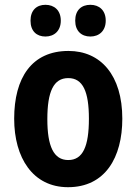

<svg xmlns="http://www.w3.org/2000/svg" viewBox="-20 -769 567 799"><path d="M107 -683C107 -639 133 -617 169 -617C206 -617 233 -641 233 -683C233 -726 206 -749 169 -749C133 -749 107 -727 107 -683ZM293 -683C293 -640 319 -617 356 -617C393 -617 420 -641 420 -683C420 -726 393 -749 356 -749C319 -749 293 -727 293 -683ZM489 -275C489 -456 399 -557 265 -557C112 -557 39 -445 39 -275C39 -112 117 10 263 10C418 10 489 -114 489 -275ZM177 -273C177 -388 203 -444 264 -444C325 -444 350 -388 350 -275C350 -160 325 -103 264 -103C203 -103 177 -161 177 -273Z"/></svg>

Font: Noto Sans Devanagari UI Condensed
Style: Bold
Weight: 700
Width: 3
Designer: Jelle Bosma - Monotype Design Team
Foundry: Monotype Imaging Inc.
Version: Version 2.004